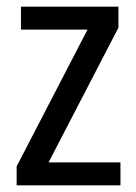

<svg xmlns="http://www.w3.org/2000/svg" viewBox="-20 -557 410 577"><path d="M342 -69H126L336 -474V-537H43V-468H243L30 -57V0H342Z"/></svg>

Font: Noto Sans Display SemiCondensed
Style: Regular
Weight: 400
Width: 4
Designer: Monotype Design team
Foundry: Monotype Imaging Inc.
Version: 1.000